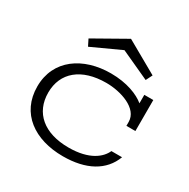

<svg xmlns="http://www.w3.org/2000/svg" viewBox="-157 -826 965 981"><g transform="rotate(30 325.5 -335.0)"><path d="M596 -285V-468H543V-418C506 -449 436 -478 341 -478C179 -478 48 -391 48 -232C48 -74 172 12 339 12C475 12 568 -39 604 -135H541C522 -91 465 -41 342 -41C197 -41 112 -114 112 -233C112 -351 199 -424 345 -424C431 -424 543 -388 543 -308V-285ZM530 -575 341 -682 152 -575 171 -537 341 -615 511 -537Z"/></g></svg>

Font: Stint Ultra Expanded
Style: Regular
Weight: 400
Width: 7
Designer: Astigmatic (AOETI)
Foundry: Astigmatic (AOETI)
Version: Version 1.000